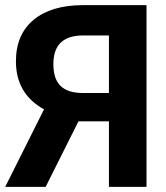

<svg xmlns="http://www.w3.org/2000/svg" viewBox="-34 -731 650 751"><path d="M539.1 0V-710.9H287.6C206.1 -710.4 142.1 -690.9 96.7 -652.8C51.3 -614.7 28.3 -561 28.3 -491.2C28.3 -406.2 64.9 -343.8 138.2 -303.2L-13.7 0H144.5L272.9 -256.3H392.1V0ZM174.8 -480.5C174.8 -555.2 213.4 -592.3 291 -592.3H392.1V-367.2H291C213.4 -367.2 174.8 -400.9 174.8 -480.5Z"/></svg>

Font: Roboto
Style: Bold
Weight: 700
Designer: Google
Version: Version 2.137; 2017